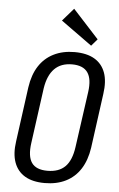

<svg xmlns="http://www.w3.org/2000/svg" viewBox="-62 -982 640 1033"><g transform="rotate(5 258.0 -466.0)"><path d="M219 8Q154 8 112.5 -16.5Q71 -41 54 -88Q37 -135 47 -203L87 -497Q97 -566 127 -612.5Q157 -659 206 -683.5Q255 -708 319 -708Q385 -708 426.5 -683.5Q468 -659 485 -612.5Q502 -566 492 -497L452 -203Q442 -135 412 -88Q382 -41 333 -16.5Q284 8 219 8ZM228 -59Q290 -59 324 -93Q358 -127 368 -200L410 -500Q420 -571 395.5 -606Q371 -641 311 -641Q251 -641 216 -605.5Q181 -570 170 -500L129 -200Q119 -128 143 -93.5Q167 -59 228 -59ZM436 -787 404 -750 236 -871 296 -940Z"/></g></svg>

Font: Pathway Extreme Condensed
Style: Italic
Weight: 400
Width: 3
Italic angle: -8°
Version: Version 1.001;gftools[0.9.26]